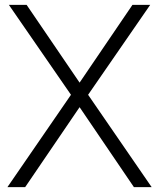

<svg xmlns="http://www.w3.org/2000/svg" viewBox="-20 -770 654 790"><path d="M604 0H531L307.5 -329L83.5 0H10.5L272 -380L16.5 -750H89.5L307.5 -430L525 -750H598L342.5 -380Z"/></svg>

Font: Russisch Sans Light
Style: Regular
Weight: 300
Designer: Michael Sharanda (font) & Cristiano Sobral (main changes)
Foundry: Michael Sharanda
Version: Version 2.00;September 8, 2020;FontCreator 13.0.0.2681 64-bi